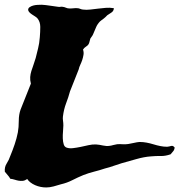

<svg xmlns="http://www.w3.org/2000/svg" viewBox="-46 -742 766 820"><path d="M252.9 -351.6Q246.1 -326.2 236.3 -300.8Q226.6 -275.4 222.7 -244.1Q221.7 -236.3 223.1 -226.6Q224.6 -216.8 224.6 -206.1Q224.6 -195.3 223.1 -180.2Q221.7 -165 222.2 -150.9Q222.7 -136.7 226.1 -125.5Q229.5 -114.3 239.3 -111.3Q251 -107.4 266.6 -109.4Q282.2 -111.3 298.8 -114.7Q315.4 -118.2 332.5 -122.1Q349.6 -126 365.2 -125Q378.9 -124 393.6 -120.6Q408.2 -117.2 421.9 -119.1Q429.7 -120.1 438 -122.6Q446.3 -125 454.1 -126Q464.8 -127 477.1 -126Q489.3 -125 502 -127Q513.7 -128.9 526.4 -131.8Q539.1 -134.8 549.8 -135.7Q565.4 -135.7 580.6 -132.8Q595.7 -129.9 609.9 -125.5Q624 -121.1 638.7 -118.2Q653.3 -115.2 668 -115.2Q676.8 -116.2 685.1 -118.7Q693.4 -121.1 700.2 -111.3Q698.2 -100.6 692.9 -95.2Q687.5 -89.8 682.6 -83Q660.2 -75.2 640.6 -75.7Q621.1 -76.2 599.6 -74.2Q570.3 -72.3 536.1 -62.5Q502 -52.7 473.6 -44.9Q457 -40 439.5 -33.7Q421.9 -27.3 402.3 -22.5Q378.9 -14.6 355.5 -8.8Q332 -2.9 309.6 5.9Q286.1 15.6 263.2 27.3Q240.2 39.1 214.8 44.9Q199.2 49.8 182.6 54.2Q166 58.6 151.4 58.6Q139.6 58.6 127.4 56.2Q115.2 53.7 104 48.8Q92.8 43.9 84 37.1Q75.2 30.3 70.3 22.5Q60.5 29.3 51.8 30.3Q43 31.2 34.2 29.8Q25.4 28.3 16.6 25.4Q7.8 22.5 -2 21.5Q-6.8 12.7 -13.2 5.9Q-19.5 -1 -25.4 -8.8Q-27.3 -28.3 -17.6 -43.5Q-7.8 -58.6 -2 -76.2Q7.8 -99.6 16.6 -125.5Q25.4 -151.4 30.3 -176.8Q34.2 -198.2 34.2 -225.6Q34.2 -252.9 42 -274.4L85.9 -384.8Q82 -400.4 83 -413.1Q84 -425.8 87.9 -438.5Q91.8 -451.2 96.7 -464.4Q101.6 -477.5 106.4 -494.1Q111.3 -514.6 116.7 -535.6Q122.1 -556.6 124 -583Q126 -605.5 126 -627Q126 -648.4 114.3 -663.1Q111.3 -667 104.5 -671.4Q97.7 -675.8 90.8 -680.2Q84 -684.6 79.1 -689.9Q74.2 -695.3 74.2 -700.2Q74.2 -707 80.6 -711.4Q86.9 -715.8 95.7 -718.3Q104.5 -720.7 114.3 -721.2Q124 -721.7 132.8 -721.7Q149.4 -720.7 167.5 -717.8Q185.5 -714.8 202.1 -712.9Q207 -711.9 211.9 -712.9Q216.8 -713.9 221.7 -712.9Q229.5 -711.9 235.8 -709Q242.2 -706.1 248 -706.1Q252.9 -705.1 266.1 -706.5Q279.3 -708 284.2 -707Q290 -707 295.4 -704.6Q300.8 -702.1 307.6 -701.2Q323.2 -699.2 339.8 -701.2Q356.4 -703.1 372.6 -705.1Q388.7 -707 405.8 -708.5Q422.9 -710 440.4 -707Q439.5 -694.3 429.2 -688Q418.9 -681.6 412.1 -676.8Q408.2 -672.9 404.8 -669.4Q401.4 -666 397.5 -663.1Q392.6 -659.2 388.7 -656.7Q384.8 -654.3 380.9 -650.4Q369.1 -637.7 364.3 -625.5Q359.4 -613.3 351.6 -595.7Q349.6 -590.8 346.2 -586.4Q342.8 -582 339.8 -577.1Q337.9 -571.3 336.4 -564.5Q335 -557.6 332 -552.7Q328.1 -546.9 320.8 -542.5Q313.5 -538.1 308.6 -530.3Q312.5 -518.6 310.5 -507.3Q308.6 -496.1 305.2 -485.8Q301.8 -475.6 296.9 -465.3Q292 -455.1 290 -445.3Z"/></svg>

Font: Trade Winds
Style: Regular
Weight: 400
Designer: Squid
Foundry: Font Diner, Inc DBA Sideshow
Version: Version 1.000